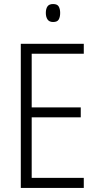

<svg xmlns="http://www.w3.org/2000/svg" viewBox="-20 -931 485 951"><path d="M395 0H83V-714H395V-665H137V-399H380V-350H137V-50H395ZM243 -911Q264 -911 271 -898.5Q278 -886 278 -867Q278 -847 271 -834.5Q264 -822 243 -822Q224 -822 215.5 -834.5Q207 -847 207 -867Q207 -887 215 -899Q223 -911 243 -911Z"/></svg>

Font: Noto Sans Bengali Condensed Light
Style: Regular
Weight: 300
Width: 3
Designer: Jelle Bosma - Monotype Design Team
Foundry: Monotype Imaging Inc.
Version: Version 2.003